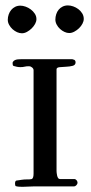

<svg xmlns="http://www.w3.org/2000/svg" viewBox="-20 -702 342 723"><path d="M192.9 -440.9V-58.1Q192.9 -55.7 193.4 -50.8Q193.8 -45.9 195.1 -40.8Q196.3 -35.6 198.7 -31.7Q201.2 -27.8 205.6 -27.8H259.3Q264.6 -27.8 268.3 -23.4Q272 -19 272 -13.7Q272 -9.3 267.6 -4.6Q263.2 0 258.8 0H105.5Q95.7 0 85.9 0.7Q76.2 1.5 64.5 1.5Q57.6 1.5 51.3 1Q44.9 0.5 39.6 -1Q36.6 -2.9 36.6 -10.3Q36.6 -20.5 41.5 -22Q53.7 -23.9 62.5 -25.1Q71.3 -26.4 81.1 -26.4Q88.9 -26.4 92 -26.6Q95.2 -26.9 99.6 -27.8Q106.4 -30.8 106.4 -48.3V-437.5Q106.4 -443.4 100.8 -448Q95.2 -452.6 89.8 -452.6Q78.6 -452.6 72.5 -450.9Q66.4 -449.2 56.6 -449.2Q50.3 -449.2 43.9 -450.4Q37.6 -451.7 31.2 -453.6Q27.8 -455.1 27.8 -459.5Q26.4 -465.8 29.1 -469.7Q31.7 -473.6 36.6 -475.8Q41.5 -478 47.6 -478.5Q53.7 -479 59.1 -479H234.9Q247.6 -479 251 -479Q254.4 -479 255.4 -478Q264.6 -476.6 264.6 -467.3Q264.6 -457 253.4 -454.1Q242.2 -451.2 228.8 -450.7Q215.3 -450.2 204.1 -449Q192.9 -447.8 192.9 -440.9ZM9.3 -627.4Q9.3 -637.7 12.7 -647.5Q16.1 -657.2 22.2 -664.6Q28.3 -671.9 37.1 -676.3Q45.9 -680.7 56.6 -680.7Q65.9 -680.7 76.4 -677Q86.9 -673.3 95.9 -666.5Q105 -659.7 111.1 -650.4Q117.2 -641.1 117.2 -629.9Q117.2 -621.1 112.1 -611.8Q106.9 -602.5 98.9 -594.7Q90.8 -586.9 81.3 -581.8Q71.8 -576.7 62.5 -576.7Q53.7 -576.7 44.4 -580.8Q35.2 -585 27.3 -592Q19.5 -599.1 14.4 -608.4Q9.3 -617.7 9.3 -627.4ZM188.5 -628.4Q188.5 -638.7 191.7 -648.4Q194.8 -658.2 200.9 -665.5Q207 -672.9 215.8 -677.2Q224.6 -681.6 235.8 -681.6Q245.1 -681.6 255.6 -678Q266.1 -674.3 274.9 -667.7Q283.7 -661.1 289.6 -651.6Q295.4 -642.1 295.4 -630.9Q295.4 -622.1 290.5 -612.8Q285.6 -603.5 277.6 -595.7Q269.5 -587.9 259.8 -582.8Q250 -577.6 240.7 -577.6Q231.9 -577.6 222.9 -581.8Q213.9 -585.9 206.1 -593Q198.2 -600.1 193.4 -609.4Q188.5 -618.7 188.5 -628.4Z"/></svg>

Font: IM FELL French Canon SC
Style: Regular
Weight: 400
Designer: Igino Marini
Foundry: Igino Marini
Version: 3.00